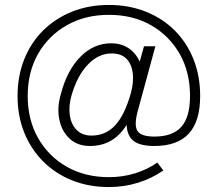

<svg xmlns="http://www.w3.org/2000/svg" viewBox="-20 -648 880 776"><path d="M420 108Q339 108 271.5 81Q204 54 154.5 4.5Q105 -45 78 -112Q51 -179 51 -260Q51 -341 78 -408.5Q105 -476 154.5 -525Q204 -574 271.5 -601Q339 -628 420 -628Q501 -628 569 -601Q637 -574 686 -525Q735 -476 762 -408.5Q789 -341 789 -260Q789 -158 743 -108Q697 -58 604 -58Q547 -58 520.5 -78Q494 -98 492 -142H491Q438 -58 344 -58Q293 -58 261 -88Q229 -118 219.5 -166Q210 -214 226 -268Q251 -364 305 -418.5Q359 -473 429 -473Q469 -473 498.5 -454Q528 -435 544 -400H545L562 -461H608L537 -200Q521 -142 535.5 -119Q550 -96 604 -96Q678 -96 713 -135.5Q748 -175 748 -260Q748 -357 706 -430.5Q664 -504 590.5 -546Q517 -588 420 -588Q324 -588 250 -546Q176 -504 134 -430.5Q92 -357 92 -260Q92 -164 134 -90Q176 -16 250 26Q324 68 420 68Q476 68 526 52.5Q576 37 616 9L640 41Q594 73 538 90.5Q482 108 420 108ZM350 -100Q407 -100 445.5 -141.5Q484 -183 509 -272Q521 -316 516.5 -352.5Q512 -389 491 -410.5Q470 -432 431 -432Q378 -432 335 -387Q292 -342 269 -262Q257 -221 262 -183.5Q267 -146 289.5 -123Q312 -100 350 -100Z"/></svg>

Font: M PLUS 2 Thin Light
Style: Regular
Weight: 300
Version: Version 1.001